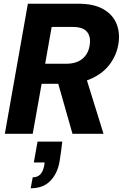

<svg xmlns="http://www.w3.org/2000/svg" viewBox="-20 -720 660 1033"><path d="M6 0 130 -700H401Q484 -700 534.5 -671.5Q585 -643 605.5 -595.5Q626 -548 618 -490Q610 -430 574.5 -379.5Q539 -329 476 -299Q413 -269 325 -269H204L156 0ZM370 0 283 -306H442L537 0ZM223 -377H336Q393 -377 425.5 -405.5Q458 -434 463 -482Q469 -524 447.5 -549.5Q426 -575 371 -575H258ZM145 293 156 234Q182 234 197 218Q212 202 218 170L220 154H162L182 42H315Q312 71 308 98.5Q304 126 300 152Q288 216 249.5 254.5Q211 293 145 293Z"/></svg>

Font: DM Sans 36pt Black
Style: Italic
Weight: 900
Italic angle: -10°
Designer: Colophon Foundry, Jonny Pinhorn
Foundry: Colophon Foundry
Version: Version 4.004;gftools[0.9.30]